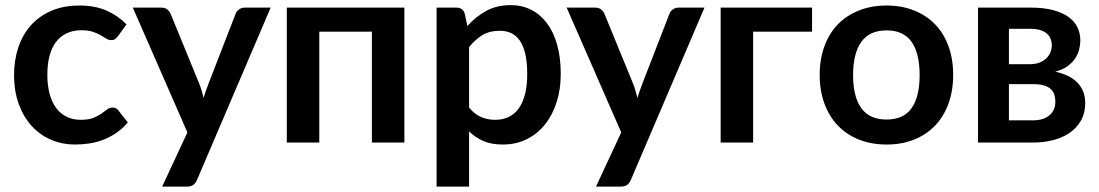

<svg xmlns="http://www.w3.org/2000/svg" viewBox="-20 -542 4180 730"><path d="M428.5 -404.5Q423 -397.5 417.8 -393.5Q412.5 -389.5 402.5 -389.5Q393 -389.5 384 -395.2Q375 -401 362.5 -408.2Q350 -415.5 332.8 -421.2Q315.5 -427 290 -427Q257.5 -427 233 -415.2Q208.5 -403.5 192.2 -381.5Q176 -359.5 168 -328.2Q160 -297 160 -257.5Q160 -216.5 168.8 -184.5Q177.5 -152.5 194 -130.8Q210.5 -109 234 -97.8Q257.5 -86.5 287 -86.5Q316.5 -86.5 334.8 -93.8Q353 -101 365.5 -109.8Q378 -118.5 387.2 -125.8Q396.5 -133 408 -133Q423 -133 430.5 -121.5L466 -76.5Q445.5 -52.5 421.5 -36.2Q397.5 -20 371.8 -10.2Q346 -0.5 318.8 3.5Q291.5 7.5 264.5 7.5Q217 7.5 175 -10.2Q133 -28 101.5 -62Q70 -96 51.8 -145.2Q33.5 -194.5 33.5 -257.5Q33.5 -314 49.8 -362.2Q66 -410.5 97.5 -445.8Q129 -481 175.5 -501Q222 -521 282.5 -521Q340 -521 383.2 -502.5Q426.5 -484 461 -449.5Z M1009 -513 729.5 141Q724 154 715.2 160.8Q706.5 167.5 688.5 167.5H596.5L692.5 -38.5L485 -513H593.5Q608 -513 616.2 -506Q624.5 -499 628.5 -490L737.5 -224Q743 -210.5 746.8 -197Q750.5 -183.5 754 -169.5Q758.5 -183.5 763 -197.2Q767.5 -211 773 -224.5L876 -490Q880 -500 889.2 -506.5Q898.5 -513 910 -513Z M1517.5 0H1394V-421.5H1194V0H1070.5V-513H1517.5Z M1757 -443Q1788.5 -478.5 1828.5 -500.5Q1868.5 -522.5 1922.5 -522.5Q1964.5 -522.5 1999.2 -505Q2034 -487.5 2059.2 -454.2Q2084.5 -421 2098.2 -372.2Q2112 -323.5 2112 -260.5Q2112 -203 2096.5 -154Q2081 -105 2052.2 -69Q2023.5 -33 1982.8 -12.8Q1942 7.5 1891.5 7.5Q1848.5 7.5 1818 -5.8Q1787.5 -19 1763.5 -42.5V167.5H1640V-513H1715.5Q1739.5 -513 1747 -490.5ZM1763.5 -133Q1784.5 -107.5 1809.2 -97Q1834 -86.5 1863 -86.5Q1891 -86.5 1913.5 -97Q1936 -107.5 1951.8 -129Q1967.5 -150.5 1976 -183.2Q1984.5 -216 1984.5 -260.5Q1984.5 -305.5 1977.2 -336.8Q1970 -368 1956.5 -387.5Q1943 -407 1923.8 -416Q1904.5 -425 1880 -425Q1841.5 -425 1814.5 -408.8Q1787.5 -392.5 1763.5 -363Z M2658.5 -513 2379 141Q2373.5 154 2364.8 160.8Q2356 167.5 2338 167.5H2246L2342 -38.5L2134.5 -513H2243Q2257.5 -513 2265.8 -506Q2274 -499 2278 -490L2387 -224Q2392.5 -210.5 2396.2 -197Q2400 -183.5 2403.5 -169.5Q2408 -183.5 2412.5 -197.2Q2417 -211 2422.5 -224.5L2525.5 -490Q2529.5 -500 2538.8 -506.5Q2548 -513 2559.5 -513Z M3067.5 -421.5H2843.5V0H2720V-513H3067.5Z M3351 -87.5Q3415 -87.5 3445.8 -130.5Q3476.5 -173.5 3476.5 -256.5Q3476.5 -339.5 3445.8 -383Q3415 -426.5 3351 -426.5Q3286 -426.5 3254.8 -382.8Q3223.5 -339 3223.5 -256.5Q3223.5 -174 3254.8 -130.8Q3286 -87.5 3351 -87.5ZM3351 -521Q3408 -521 3454.8 -502.5Q3501.5 -484 3534.8 -450Q3568 -416 3586 -367Q3604 -318 3604 -257.5Q3604 -196.5 3586 -147.5Q3568 -98.5 3534.8 -64Q3501.5 -29.5 3454.8 -11Q3408 7.5 3351 7.5Q3293.5 7.5 3246.5 -11Q3199.5 -29.5 3166.2 -64Q3133 -98.5 3114.8 -147.5Q3096.5 -196.5 3096.5 -257.5Q3096.5 -318 3114.8 -367Q3133 -416 3166.2 -450Q3199.5 -484 3246.5 -502.5Q3293.5 -521 3351 -521Z M3900.5 -513Q3949 -513 3984.2 -503.5Q4019.5 -494 4042.5 -477.5Q4065.5 -461 4076.5 -438.2Q4087.5 -415.5 4087.5 -389Q4087.5 -372.5 4083.2 -354.8Q4079 -337 4068.2 -320.5Q4057.5 -304 4039 -290.5Q4020.5 -277 3992 -269.5Q4017.5 -264 4038.5 -254.2Q4059.5 -244.5 4074.5 -229.8Q4089.5 -215 4097.8 -195.2Q4106 -175.5 4106 -151Q4106 -112 4089.8 -83.5Q4073.5 -55 4046.2 -36.5Q4019 -18 3983.2 -9Q3947.5 0 3908.5 0H3698.5V-513ZM3816 -432.5V-298H3897Q3915 -298 3930 -303.2Q3945 -308.5 3956 -318.2Q3967 -328 3973 -341.2Q3979 -354.5 3979 -370.5Q3979 -382 3975 -393.2Q3971 -404.5 3961.5 -413.2Q3952 -422 3936.2 -427.2Q3920.5 -432.5 3897 -432.5ZM3908 -84.5Q3947 -84.5 3969.8 -103.5Q3992.5 -122.5 3992.5 -155.5Q3992.5 -169.5 3988.8 -181.8Q3985 -194 3975.5 -203Q3966 -212 3949.8 -217Q3933.5 -222 3908.5 -222H3816V-84.5Z"/></svg>

Font: Lato
Style: Bold
Weight: 700
Designer: Lukasz Dziedzic with Adam Twardoch and Botio Nikoltchev
Foundry: tyPoland Lukasz Dziedzic
Version: Version 2.010; 2014-09-01; http://www.latofonts.com/; ttfaut